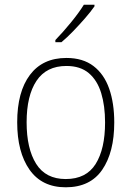

<svg xmlns="http://www.w3.org/2000/svg" viewBox="-20 -785 559 815"><path d="M465 -265Q465 -139 414 -64.5Q363 10 259 10Q158 10 105.5 -64.5Q53 -139 53 -266Q53 -395 107 -467Q161 -539 262 -539Q332 -539 377 -504.5Q422 -470 443.5 -408.5Q465 -347 465 -265ZM93 -266Q93 -154 133.5 -89.5Q174 -25 259 -25Q346 -25 386 -89Q426 -153 426 -265Q426 -336 409.5 -390Q393 -444 357 -474.5Q321 -505 262 -505Q177 -505 135 -442Q93 -379 93 -266ZM381 -758Q365 -735 341 -707.5Q317 -680 291 -653Q265 -626 241 -606H215V-615Q247 -648 281 -689.5Q315 -731 336 -765H381Z"/></svg>

Font: Noto Sans Hebrew SemiCondensed ExtraLight
Style: Regular
Weight: 200
Width: 4
Designer: Monotype Design Team
Foundry: Monotype Imaging Inc.
Version: Version 2.004; ttfautohint (v1.8.4.7-5d5b)